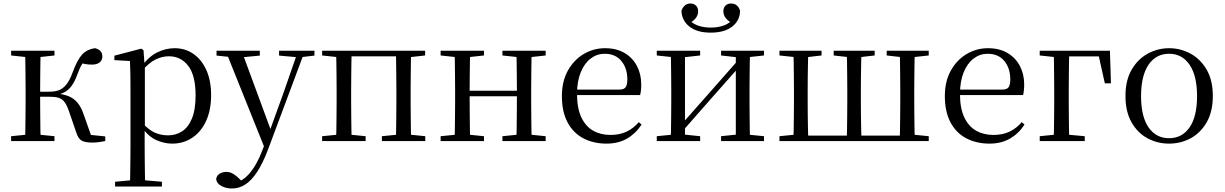

<svg xmlns="http://www.w3.org/2000/svg" viewBox="-20 -806 6998 1097"><path d="M43.5 0V-27.8L152.7 -38.6H184.7L291.3 -27.8V0ZM43.5 -489.1V-516H291.3V-489.1L184.7 -477.4H152.7ZM123.1 0Q124.3 -24.4 124.8 -65.3Q125.3 -106.3 125.8 -150.3Q126.3 -194.3 126.3 -228.5V-288.3Q126.3 -321.7 125.8 -365.7Q125.3 -409.7 124.8 -450.7Q124.3 -491.8 123.1 -516H212.3Q211.3 -491.8 210.8 -450.2Q210.3 -408.7 209.8 -362.6Q209.3 -316.5 209.3 -277.8V-258.4Q209.3 -209.4 209.8 -158.9Q210.3 -108.5 210.8 -66.4Q211.3 -24.4 212.3 0ZM416.5 -46.9 373.3 -172.6Q361.4 -206.4 348.1 -223.7Q334.8 -241 314.7 -247.2Q294.6 -253.4 262.7 -253.4H167V-282H262.1Q292.3 -282 315.6 -290.3Q338.9 -298.6 358.9 -322.8Q378.8 -347.1 395.6 -394.1Q421.8 -464.8 449.4 -494.7Q477.1 -524.6 523.6 -530.6Q564.8 -519.7 564.8 -483.8Q564.8 -461.7 549.2 -449.3Q533.7 -436.9 505.8 -436.9Q483.2 -436.9 467.1 -440.1Q450.9 -443.3 434.5 -448.4L481.1 -479.2Q461.5 -458.7 448.8 -439.2Q436.1 -419.6 422.8 -382.7Q408 -341.5 390.1 -316.7Q372.1 -291.9 349.2 -279.7Q326.3 -267.4 297.1 -261.6L297.7 -272.4Q343.3 -268.2 373.1 -255.8Q402.9 -243.4 423.3 -218.6Q443.6 -193.9 458.2 -151.8L507.1 -13.4L450 -40.3L581.4 -26.6V0Q564.6 3.4 545.2 6Q525.8 8.6 509.7 8.6Q463.9 8.6 445.3 -3.2Q426.7 -14.9 416.5 -46.9Z M637.5 259.8V232.4L748.7 222.2H786.5L905.2 232.4V259.8ZM722.5 259.8Q723.5 225.6 724 185.1Q724.5 144.5 725 103.1Q725.5 61.7 725.5 26.7V-286.8Q725.5 -338.2 725 -379.5Q724.5 -420.7 722.5 -457.5L633.5 -462.4V-487.9L786.9 -528L799.9 -519.6L805.9 -435.3L807.7 -430.1V-78.7L806.5 -68.7V26.5Q806.5 60.7 807 102.2Q807.5 143.7 808 184.7Q808.5 225.6 809.5 259.8ZM963.6 14.6Q919.1 14.6 874.2 -5.1Q829.3 -24.9 791.2 -77.1H778.4L792.3 -105.1Q829.5 -63.7 864.4 -48.2Q899.2 -32.7 940.5 -32.7Q984.2 -32.7 1019.6 -55.1Q1055.1 -77.6 1076.3 -128.1Q1097.5 -178.6 1097.5 -260.8Q1097.5 -374.9 1055.5 -429.7Q1013.4 -484.5 944.9 -484.5Q907.4 -484.5 870 -466.8Q832.5 -449.1 788.2 -398.2L777.6 -425H788.5Q827.9 -481.5 877.2 -506.1Q926.6 -530.6 977.3 -530.6Q1038.5 -530.6 1085.2 -498Q1132 -465.4 1159.1 -405.4Q1186.2 -345.3 1186.2 -262.6Q1186.2 -177.1 1157.5 -114.8Q1128.7 -52.4 1078.4 -18.9Q1028.2 14.6 963.6 14.6Z M1305.4 271Q1272 271 1244.9 256.7Q1217.7 242.4 1214.9 216.7Q1218.5 196.1 1235.3 186.2Q1252.1 176.2 1273.2 176.2Q1293 176.2 1310.7 186.3Q1328.5 196.3 1345.1 213.2L1373.8 241.4L1342.3 257.1L1322.5 240.1Q1371.9 226.4 1410.4 179Q1448.9 131.6 1476.9 57.6L1505.6 -15.2L1510.2 -27.8L1599.4 -274.3L1683.3 -516H1722.2L1512.1 46.5Q1482.2 125.6 1449.8 175.3Q1417.4 225.1 1381.7 248Q1346 271 1305.4 271ZM1496.7 51.4 1269 -516H1360.3L1528.7 -59.3L1534.7 -46.2ZM1217.2 -488.4V-516H1464.5V-488.4L1357.9 -478.1H1316.1ZM1574.5 -488.4V-516H1776.6V-488.4L1695.3 -478.9H1680.3Z M1900.1 0Q1901.3 -24.4 1901.8 -65.4Q1902.3 -106.3 1902.8 -150.3Q1903.3 -194.3 1903.3 -228.5V-288.3Q1903.3 -321.7 1902.8 -365.7Q1902.3 -409.8 1901.8 -450.8Q1901.3 -491.8 1900.1 -516H1989.3Q1988.3 -491.7 1987.8 -450.7Q1987.3 -409.7 1986.8 -365.7Q1986.3 -321.7 1986.3 -288.3V-228.5Q1986.3 -194.3 1986.8 -150.3Q1987.3 -106.3 1987.8 -65.4Q1988.3 -24.4 1989.3 0ZM2241.8 0Q2242.8 -24.4 2243.3 -65.4Q2243.8 -106.3 2244.3 -150.3Q2244.8 -194.3 2244.8 -228.5V-288.3Q2244.8 -321.7 2244.3 -365.7Q2243.8 -409.7 2243.3 -450.7Q2242.8 -491.7 2241.8 -516H2329.2Q2328.2 -491.7 2327.7 -450.7Q2327.2 -409.7 2326.7 -365.7Q2326.2 -321.7 2326.2 -288.3V-228.5Q2326.2 -194.3 2326.7 -150.3Q2327.2 -106.3 2327.7 -65.4Q2328.2 -24.4 2329.2 0ZM1820.5 0V-27.8L1929.7 -38.6H1961.7L2069.1 -27.8V0ZM2162 0V-27.8L2270.4 -38.6H2303.4L2409.8 -27.8V0ZM1820.5 -489.1V-516H1944V-477.4H1929.7ZM2285.7 -477.4V-516H2409V-489.1L2303.4 -477.4ZM1944 -484.1V-516H2285.7V-484.1Z M2577.1 0Q2578.3 -24.4 2578.8 -65.4Q2579.3 -106.3 2579.8 -150.3Q2580.3 -194.3 2580.3 -228.5V-288.3Q2580.3 -321.7 2579.8 -365.7Q2579.3 -409.8 2578.8 -450.8Q2578.3 -491.8 2577.1 -516H2666.3Q2665.3 -491.7 2664.8 -450.1Q2664.3 -408.6 2663.8 -363Q2663.3 -317.5 2663.3 -279.8V-260.2Q2663.3 -210.2 2663.8 -159.3Q2664.3 -108.5 2664.8 -66.4Q2665.3 -24.3 2666.3 0ZM2929.4 0Q2931.4 -24.3 2931.9 -66.4Q2932.4 -108.5 2932.9 -159.3Q2933.4 -210.2 2933.4 -260.2V-279.8Q2933.4 -317.4 2932.9 -363.1Q2932.4 -408.7 2931.9 -450.2Q2931.4 -491.7 2929.4 -516H3017.9Q3016.9 -491.7 3016.4 -450.7Q3015.9 -409.7 3015.4 -365.7Q3014.9 -321.7 3014.9 -288.3V-228.5Q3014.9 -194.3 3015.4 -150.3Q3015.9 -106.3 3016.4 -65.4Q3016.9 -24.4 3017.9 0ZM2497.5 0V-27.8L2606.7 -38.6H2638.7L2745.3 -27.8V0ZM2497.5 -489.1V-516H2745.3V-489.1L2638.7 -477.4H2606.7ZM2850.6 0V-27.8L2958.8 -38.6H2991.8L3097.7 -27.8V0ZM2850.6 -489.1V-516H3097.7V-489.1L2991.8 -477.4H2958.8ZM2621 -256V-287.5H2973.9V-256Z M3445.3 14.6Q3371.5 14.6 3313.6 -15.4Q3255.7 -45.5 3223.1 -106.2Q3190.4 -167 3190.4 -256.8Q3190.4 -341.1 3224.5 -402.5Q3258.6 -463.8 3314.8 -497.2Q3371 -530.6 3436.9 -530.6Q3502.2 -530.6 3548.4 -503.3Q3594.6 -475.9 3619.1 -429.2Q3643.7 -382.4 3643.7 -323.2Q3643.7 -286.8 3637.4 -262.9H3228.6V-294.2H3519.3Q3545.6 -294.2 3555 -308.2Q3564.3 -322.1 3564.3 -352.3Q3564.3 -416.2 3530.2 -457.5Q3496.2 -498.8 3434.6 -498.8Q3390.8 -498.8 3355 -471.6Q3319.1 -444.5 3298 -392.8Q3276.9 -341.2 3276.9 -268.7Q3276.9 -188 3301.4 -135.9Q3325.9 -83.8 3368.9 -59.4Q3412 -35 3467.5 -35Q3520.5 -35 3559.8 -53.7Q3599.2 -72.3 3629.7 -108.1L3645.6 -94.3Q3613 -43.5 3563 -14.4Q3513 14.6 3445.3 14.6Z M4040.5 -619.5Q3962.4 -619.5 3918.8 -654.3Q3875.2 -689.1 3873.4 -744.5Q3880.3 -764 3893.3 -775Q3906.4 -786 3924.3 -786Q3944 -786 3956.4 -774.2Q3968.8 -762.3 3968.8 -741.2Q3968.8 -719.7 3955.4 -702.6Q3942 -685.5 3918.7 -674.1L3906.5 -705.6Q3930.6 -673.6 3964.9 -661Q3999.1 -648.4 4040.5 -648.4Q4083.5 -648.4 4117.4 -661Q4151.4 -673.6 4175.3 -705.6L4163.3 -674.1Q4140 -685.5 4126.5 -702.6Q4113 -719.7 4113 -741.2Q4113 -762.3 4125.5 -774.2Q4138 -786 4156.9 -786Q4176.6 -786 4189.7 -775Q4202.8 -764 4208.4 -744.5Q4207.6 -688.9 4163.6 -654.2Q4119.7 -619.5 4040.5 -619.5ZM3732.5 0V-27.8L3840.7 -38.6H3875.3L3980.3 -27.8V0ZM4099.9 0V-27.8L4202.6 -38.6H4237L4345.2 -27.8V0ZM3812.1 0Q3813.3 -24.4 3813.8 -65.3Q3814.3 -106.3 3814.8 -150.3Q3815.3 -194.3 3815.3 -228.5V-288.3Q3815.3 -321.7 3814.8 -365.7Q3814.3 -409.7 3813.8 -450.7Q3813.3 -491.8 3812.1 -516H3893.7V0ZM3871.1 -46.9 3835.9 -65.8H3847.3L4024.2 -265.6L4205 -470.9L4238.7 -451H4227.4L4049.1 -249.4ZM4184.1 0V-516H4265.4Q4264.4 -491.8 4263.9 -450.7Q4263.4 -409.7 4262.9 -365.7Q4262.4 -321.7 4262.4 -288.3V-228.5Q4262.4 -194.3 4262.9 -150.3Q4263.4 -106.3 4263.9 -65.3Q4264.4 -24.4 4265.4 0ZM3732.5 -489.1V-516H3980.3V-489.1L3876.1 -477.4H3841.7ZM4099.9 -489.1V-516H4345.2V-489.1L4237.8 -477.4H4203.4Z M4513.1 0Q4514.3 -24.4 4514.8 -65.4Q4515.3 -106.3 4515.8 -150.3Q4516.3 -194.3 4516.3 -228.5V-288.3Q4516.3 -321.7 4515.8 -365.7Q4515.3 -409.8 4514.8 -450.8Q4514.3 -491.8 4513.1 -516H4598.4Q4597.4 -491.8 4596.5 -450.8Q4595.6 -409.8 4595.1 -365.7Q4594.7 -321.7 4594.7 -288.3V-228.5Q4594.7 -194.3 4595.1 -150.3Q4595.6 -106.3 4596.5 -65.4Q4597.4 -24.4 4598.4 0ZM4817.8 0Q4819 -24.4 4819.5 -65.4Q4820 -106.3 4820.5 -150.3Q4821 -194.3 4821 -228.5V-288.3Q4821 -321.7 4820.5 -365.7Q4820 -409.8 4819.5 -450.8Q4819 -491.8 4817.8 -516H4902.3Q4901.3 -491.8 4900.4 -450.8Q4899.5 -409.8 4899 -365.7Q4898.5 -321.7 4898.5 -288.3V-228.5Q4898.5 -194.3 4899 -150.3Q4899.5 -106.3 4900.4 -65.4Q4901.3 -24.4 4902.3 0ZM5120.7 0Q5121.7 -24.4 5122.2 -65.4Q5122.7 -106.3 5123.2 -150.3Q5123.7 -194.3 5123.7 -228.5V-288.3Q5123.7 -321.7 5123.2 -365.7Q5122.7 -409.7 5122.2 -450.7Q5121.7 -491.7 5120.7 -516H5206.9Q5205.9 -491.8 5205.2 -450.7Q5204.6 -409.7 5204.1 -365.7Q5203.6 -321.7 5203.6 -288.3V-228.5Q5203.6 -194.3 5204.1 -150.3Q5204.6 -106.3 5205.2 -65.3Q5205.9 -24.4 5206.9 0ZM4433.5 -489.1V-516H4674V-489.1L4573.5 -477.4H4543.5ZM4743.3 -489.1V-516H4977.5V-489.1L4876.1 -477.4H4847.2ZM5046.2 -489.1V-516H5286.4V-489.1L5179 -477.4H5148.5ZM4433.5 0V-27.8L4541.7 -38.6H4556.8V0ZM5162.4 0V-38.6H5179L5286.4 -27.8V0ZM4556.8 0V-31.1H5162.4V0Z M5633.3 14.6Q5559.5 14.6 5501.6 -15.4Q5443.7 -45.5 5411.1 -106.2Q5378.4 -167 5378.4 -256.8Q5378.4 -341.1 5412.5 -402.5Q5446.6 -463.8 5502.8 -497.2Q5559 -530.6 5624.9 -530.6Q5690.2 -530.6 5736.4 -503.3Q5782.6 -475.9 5807.1 -429.2Q5831.7 -382.4 5831.7 -323.2Q5831.7 -286.8 5825.4 -262.9H5416.6V-294.2H5707.3Q5733.6 -294.2 5743 -308.2Q5752.3 -322.1 5752.3 -352.3Q5752.3 -416.2 5718.2 -457.5Q5684.2 -498.8 5622.6 -498.8Q5578.8 -498.8 5543 -471.6Q5507.1 -444.5 5486 -392.8Q5464.9 -341.2 5464.9 -268.7Q5464.9 -188 5489.4 -135.9Q5513.9 -83.8 5556.9 -59.4Q5600 -35 5655.5 -35Q5708.5 -35 5747.8 -53.7Q5787.2 -72.3 5817.7 -108.1L5833.6 -94.3Q5801 -43.5 5751 -14.4Q5701 14.6 5633.3 14.6Z M6000.1 0Q6001.3 -24.4 6001.8 -65.3Q6002.3 -106.3 6002.8 -150.3Q6003.3 -194.3 6003.3 -228.5V-280Q6003.3 -317.7 6002.8 -363.2Q6002.3 -408.7 6001.8 -450.2Q6001.3 -491.8 6000.1 -516H6089.3Q6088.3 -491.8 6087.8 -450.2Q6087.3 -408.7 6086.8 -363.2Q6086.3 -317.7 6086.3 -280V-228.5Q6086.3 -194.3 6086.8 -150.3Q6087.3 -106.3 6087.8 -65.3Q6088.3 -24.4 6089.3 0ZM6044 -483.7V-516H6321.7L6327.4 -329.9H6292.5L6252.3 -510.7L6284.3 -483.7ZM5920.5 0V-27.8L6027.9 -38.6H6059.9L6177.7 -27.8V0ZM5920.5 -489.1V-516H6044V-477.4H6029.7Z M6659.5 14.6Q6593.2 14.6 6536.4 -15.9Q6479.6 -46.5 6445 -107.4Q6410.4 -168.3 6410.4 -257.8Q6410.4 -347.6 6446.1 -408.5Q6481.7 -469.3 6538.7 -500Q6595.7 -530.6 6659.5 -530.6Q6724.2 -530.6 6781.2 -500.1Q6838.2 -469.5 6873.9 -408.7Q6909.5 -347.8 6909.5 -257.8Q6909.5 -168 6874.4 -107.2Q6839.3 -46.3 6782.5 -15.8Q6725.7 14.6 6659.5 14.6ZM6659.5 -16.4Q6734 -16.4 6776.7 -78.2Q6819.4 -140.1 6819.4 -256.6Q6819.4 -373.4 6776.7 -436.1Q6734 -498.8 6659.5 -498.8Q6585.1 -498.8 6542.3 -436.1Q6499.5 -373.4 6499.5 -256.6Q6499.5 -140.1 6542.3 -78.2Q6585.1 -16.4 6659.5 -16.4Z"/></svg>

Font: Source Han Serif JP VF
Style: Regular
Weight: 250
Designer: Ryoko NISHIZUKA 西塚涼子 (kana & ideographs); Frank Grießhammer (Latin, Greek & Cyrillic); Wenlong ZHANG 张文龙 (bopomofo); San
Foundry: Adobe
Version: Version 2.001;hotconv 1.1.0;makeotfexe 2.6.0